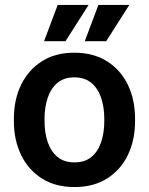

<svg xmlns="http://www.w3.org/2000/svg" viewBox="-20 -753 607 783"><path d="M36.6 -269Q36.6 -346.2 65.9 -406.7Q95.2 -467.3 150.1 -502.7Q205.1 -538.1 282.7 -538.1Q361.3 -538.1 417 -502.7Q472.7 -467.3 501.7 -406.7Q530.8 -346.2 530.8 -269V-258.8Q530.8 -182.1 501.7 -121.3Q472.7 -60.5 417.2 -25.4Q361.8 9.8 283.7 9.8Q205.6 9.8 150.4 -25.4Q95.2 -60.5 65.9 -121.3Q36.6 -182.1 36.6 -258.8ZM161.6 -258.8Q161.6 -212.9 174.3 -174.6Q187 -136.2 213.9 -113.5Q240.7 -90.8 283.7 -90.8Q326.7 -90.8 353.5 -113.5Q380.4 -136.2 392.8 -174.6Q405.3 -212.9 405.3 -258.8V-269Q405.3 -314.5 392.8 -352.8Q380.4 -391.1 353.3 -414.3Q326.2 -437.5 282.7 -437.5Q240.2 -437.5 213.4 -414.3Q186.5 -391.1 174.1 -352.8Q161.6 -314.5 161.6 -269ZM215.3 -732.9H341.3L247.1 -585H159.7ZM381.3 -732.9H507.3L413.1 -585H325.7Z"/></svg>

Font: Heebo SemiBold
Style: Regular
Weight: 600
Designer: Oded Ezer
Foundry: Ezer Type House
Version: Version 3.100